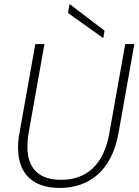

<svg xmlns="http://www.w3.org/2000/svg" viewBox="-20 -919 685 946"><path d="M69 -191C69 -58 147 7 274 7C422 7 532 -81 564 -264L642 -702H597L519 -264C491 -104 404 -33 281 -33C177 -33 115 -84 115 -196C115 -217 117 -239 121 -264L199 -702H154L76 -264C71 -240 69 -216 69 -191ZM489 -731 495 -768 323 -899 315 -855Z"/></svg>

Font: Momo Neue ExtLt
Style: Italic
Weight: 200
Italic angle: -10°
Designer: Ninad Kale (Devanagari), Jonny Pinhorn (Latin)
Foundry: Indian Type Foundry
Version: 4.004